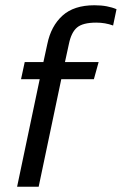

<svg xmlns="http://www.w3.org/2000/svg" viewBox="-20 -710 463 730"><path d="M45 0 131 -409H60L74 -474H145L160 -543Q174 -611 217.5 -650.5Q261 -690 339 -690Q365 -690 386 -686Q407 -682 423 -675L410 -613Q380 -624 346 -624Q295 -624 273 -605.5Q251 -587 242 -543L227 -474H355L337 -409H213L127 0Z"/></svg>

Font: Kanit Light
Style: Italic
Weight: 300
Italic angle: -12°
Designer: Katatrad Team
Foundry: CadsonDemak
Version: Version 2.000; ttfautohint (v1.8.3)